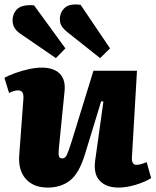

<svg xmlns="http://www.w3.org/2000/svg" viewBox="-22 -835 704 869"><path d="M-2 -483Q16 -493 46 -504Q76 -515 108.5 -522Q141 -529 167 -529Q221 -529 248.5 -501.5Q276 -474 270 -420L244 -160Q242 -137 245 -127.5Q248 -118 261 -118Q273 -118 281 -135Q289 -152 303 -197L401 -515H598L575 -121Q574 -89 595 -89Q607 -89 619.5 -93Q632 -97 642 -101L662 -29Q636 -12 593.5 1Q551 14 515 14Q458 14 429 -17.5Q400 -49 409 -110L446 -375L436 -377L361 -132Q335 -49 294 -17.5Q253 14 194 14Q130 14 95 -25Q60 -64 65 -132L84 -389Q85 -411 78.5 -418.5Q72 -426 59 -426Q42 -426 19 -414ZM286 -687Q270 -699 259.5 -713Q249 -727 249 -748Q249 -779 271 -799.5Q293 -820 343 -813L476 -616L431 -572ZM72 -681Q55 -692 45 -707Q35 -722 35 -742Q35 -775 57 -795Q79 -815 132 -811L274 -616L231 -572Z"/></svg>

Font: Literata 12pt ExtraBold
Style: Italic
Weight: 800
Italic angle: -2°
Designer: Latin by Veronika Burian and Jose Scaglione. Greek by Irene Vlachou. Cyrillic by Vera Evstafieva
Foundry: TypeTogether
Version: Version 3.002